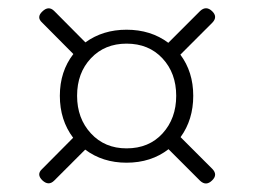

<svg xmlns="http://www.w3.org/2000/svg" viewBox="-20 -561 608 462"><path d="M81.5 -154.5 156 -229.5Q124 -272 124 -330.5Q124 -389 156.5 -431L81.5 -506.5Q67 -519.5 82 -533.5Q97 -548 110.5 -534.5L185.5 -459Q227.5 -489.5 284.5 -489.5Q343 -489.5 385 -458L461.5 -534.5Q476 -548 490.5 -534Q504.5 -520.5 491 -506.5L414 -429.5Q445 -388 445 -330.5Q445 -273 414.5 -231L491 -154.5Q504.5 -140.5 490.5 -127Q476 -112.5 461.5 -126L385.5 -202Q343.5 -169.5 284.5 -169.5Q227 -169.5 185 -201L110.5 -126.5Q97 -113 82 -127Q67 -141.5 81.5 -154.5ZM284.5 -204Q338.5 -204 371.2 -240Q404 -276 404 -330.5Q404 -385 371 -420.5Q338 -456 284.5 -456Q232 -456 198.8 -420.8Q165.5 -385.5 165.5 -330.5Q165.5 -276 198.8 -240Q232 -204 284.5 -204Z"/></svg>

Font: Fraunces 9pt Light
Style: Regular
Weight: 300
Version: Version 1.000;[0bf87f6ff]